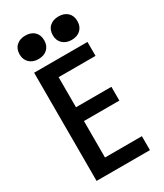

<svg xmlns="http://www.w3.org/2000/svg" viewBox="-230 -1033 960 1122"><g transform="rotate(-30 250.0 -472.0)"><path d="M75 0V-730H435V-636H186V-433H425V-340H186V-94H435V0ZM138 -786Q101 -786 78 -807.5Q55 -829 55 -865Q55 -902 78 -923Q101 -944 138 -944Q176 -944 198.5 -923Q221 -902 221 -865Q221 -829 198.5 -807.5Q176 -786 138 -786ZM362 -786Q325 -786 302 -807.5Q279 -829 279 -865Q279 -902 302 -923Q325 -944 362 -944Q400 -944 422.5 -923Q445 -902 445 -865Q445 -829 422.5 -807.5Q400 -786 362 -786Z"/></g></svg>

Font: M PLUS Code Latin Medium
Style: Regular
Weight: 500
Designer: Coji Morishita
Foundry: UNDERFOREST DESIGN
Version: Version 1.002; ttfautohint (v1.8.3)